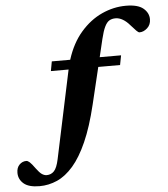

<svg xmlns="http://www.w3.org/2000/svg" viewBox="-259 -770 953 1092"><g transform="rotate(-5 217.5 -224.0)"><path d="M263.5 -171Q233.5 -46 196.2 38Q159 122 115.5 172Q72 222 23.5 243.5Q-25 265 -77 265Q-139 265 -167.8 240.2Q-196.5 215.5 -196.5 178.5Q-196.5 149 -179.8 132.2Q-163 115.5 -140.5 115.5Q-132 115.5 -121 125.5Q-110 135.5 -91.5 161.5Q-72.5 187.5 -58.8 196.8Q-45 206 -31.5 206Q-6.5 206 10.5 188.2Q27.5 170.5 38 121L144.5 -381.5H43.5L53.5 -436H158.5Q188 -529.5 241.8 -591.2Q295.5 -653 362.8 -683.8Q430 -714.5 500.5 -714.5Q569 -714.5 599.8 -688.5Q630.5 -662.5 630.5 -626.5Q630.5 -595 609.5 -576Q588.5 -557 565 -557Q558.5 -557 547 -568.8Q535.5 -580.5 516.5 -602Q498 -624 477.2 -636.2Q456.5 -648.5 435.5 -648.5Q415 -648.5 400.2 -639.8Q385.5 -631 373.8 -607Q362 -583 351 -537L327 -436H449L438.5 -381.5H314Z"/></g></svg>

Font: Newsreader 16pt ExtraBold
Style: Italic
Weight: 800
Italic angle: -17°
Designer: Hugues Gentile
Foundry: Production Type
Version: Version 1.003; ttfautohint (v1.8.3)